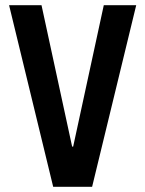

<svg xmlns="http://www.w3.org/2000/svg" viewBox="-20 -720 560 740"><path d="M185 0 15 -700H140L258 -155H262L380 -700H505L335 0Z"/></svg>

Font: Cuprum
Style: Regular
Weight: 400
Designer: Jovanny Lemonad
Foundry: Jovanny Lemonad
Version: Version 3.000